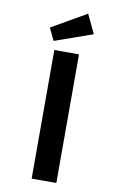

<svg xmlns="http://www.w3.org/2000/svg" viewBox="-104 -1032 670 1088"><g transform="rotate(10 230.5 -488.0)"><path d="M159 0V-740H301V0ZM146 -790 112 -861 312 -976 364 -867Z"/></g></svg>

Font: Lexend Mega SemiBold
Style: Regular
Weight: 600
Designer: Bonnie Shaver-Troup, Thomas Jockin
Foundry: Lexend
Version: Version 1.007